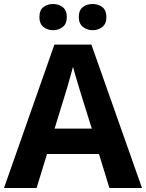

<svg xmlns="http://www.w3.org/2000/svg" viewBox="-20 -940 730 960"><path d="M527 0 475 -170H215L163 0H0L252 -717H437L690 0ZM387 -463Q382 -480 374 -506Q366 -532 358 -559Q350 -586 345 -606Q340 -586 331.5 -556.5Q323 -527 315.5 -500.5Q308 -474 304 -463L253 -297H439ZM177 -854Q177 -889 197 -904.5Q217 -920 245 -920Q273 -920 293.5 -904.5Q314 -889 314 -854Q314 -821 293.5 -805Q273 -789 245 -789Q217 -789 197 -805.5Q177 -822 177 -854ZM374 -854Q374 -889 394 -904.5Q414 -920 443 -920Q471 -920 491.5 -904.5Q512 -889 512 -854Q512 -821 491.5 -805Q471 -789 443 -789Q415 -789 394.5 -805.5Q374 -822 374 -854Z"/></svg>

Font: Noto Sans Adlam Unjoined
Style: Bold
Weight: 700
Version: Version 3.001